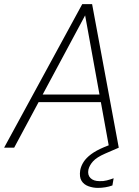

<svg xmlns="http://www.w3.org/2000/svg" viewBox="-30 -720 677 936"><path d="M-10 0 371 -700H419L549 0H502L385 -645L39 0ZM128 -222 149 -259H480L488 -222ZM447 196Q424 196 401.5 188Q379 180 367.5 161.5Q356 143 361 110Q365 89 377.5 69.5Q390 50 414 32Q438 14 476 -2L538 -27L549 0L482 29Q441 47 423.5 66.5Q406 86 401 107Q396 133 411 148Q426 163 455 163Q473 164 490.5 159.5Q508 155 524 149L518 184Q502 190 483.5 193Q465 196 447 196Z"/></svg>

Font: DM Sans 16pt ExtraLight
Style: Italic
Weight: 250
Italic angle: -10°
Version: Version 4.004;gftools[0.9.30]